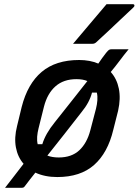

<svg xmlns="http://www.w3.org/2000/svg" viewBox="-20 -830 659 912"><path d="M486 -810H611Q618 -810 618.5 -804.5Q619 -799 613 -794Q582 -765 555 -739.5Q528 -714 500.5 -688Q473 -662 438 -630Q430 -622 419 -622H327Q366 -668 406 -715.5Q446 -763 486 -810ZM356 -545Q407 -545 447 -528Q456 -542 465.5 -554.5Q475 -567 484 -579Q493 -590 497.5 -593Q502 -596 510 -596H591Q568 -568 547.5 -540.5Q527 -513 506 -488Q535 -456 544.5 -409Q554 -362 541 -304L518 -213Q492 -104 427 -46.5Q362 11 252 11Q193 11 148 -10Q134 7 121.5 23.5Q109 40 99 53Q95 59 91.5 60.5Q88 62 83 62H4Q23 37 48.5 4.5Q74 -28 92 -52Q64 -84 55.5 -130Q47 -176 61 -231L83 -322Q111 -432 178 -488.5Q245 -545 356 -545ZM343 -454Q282 -454 243.5 -420Q205 -386 189 -324L163 -220Q158 -200 156.5 -181Q155 -162 159 -145H181Q196 -195 240 -249Q280 -299 318.5 -348Q357 -397 395 -445Q374 -454 343 -454ZM367 -297Q327 -246 286.5 -194Q246 -142 205 -91Q228 -82 259 -82Q320 -82 356.5 -116Q393 -150 409 -211L436 -314Q441 -334 442.5 -353.5Q444 -373 440 -390H417Q405 -343 367 -297Z"/></svg>

Font: Recursive Mn Lnr St Med
Style: Italic
Weight: 500
Italic angle: -15°
Monospace: yes
Version: Version 1.079;hotconv 1.0.112;makeotfexe 2.5.65598; ttfautoh